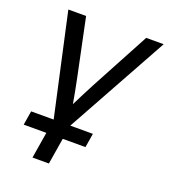

<svg xmlns="http://www.w3.org/2000/svg" viewBox="-132 -612 805 913"><g transform="rotate(20 270.0 -156.0)"><path d="M137.7 204.1 170.9 1.5 57.1 -515.6H147L209 -218.8Q215.3 -189 220.7 -159.4Q226.1 -129.9 231.4 -100.1Q246.1 -129.9 261.2 -159.4Q276.4 -189 292 -218.8L451.2 -515.6H539.6L253.9 1.5L220.7 204.1ZM44.9 71.3 56.6 0H369.1L357.4 71.3Z"/></g></svg>

Font: Inter Display
Style: Italic
Weight: 400
Italic angle: -9.39999°
Designer: Rasmus Andersson
Foundry: rsms
Version: Version 4.000;git-a52131595